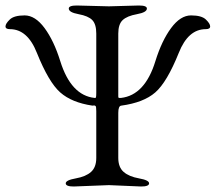

<svg xmlns="http://www.w3.org/2000/svg" viewBox="-20 -673 785 698"><path d="M410 -551V-322Q410 -317 413 -317H420Q507 -327 545 -451Q568 -525 602 -571Q636 -617 674.5 -617Q713 -617 728.5 -602Q744 -587 744 -577Q744 -567 728 -567Q664 -567 630 -481Q587 -374 544.5 -337Q502 -300 421 -289Q410 -288 410 -263V-99Q410 -65 429.5 -48Q449 -31 485.5 -24.5Q522 -18 522 -6.5Q522 5 493 5L376 0L248 5Q219 5 219 -6.5Q219 -18 255.5 -24.5Q292 -31 311 -48Q330 -65 330 -99V-269Q330 -285 327.5 -287.5Q325 -290 321.5 -289.5Q318 -289 316 -289Q241 -300 199 -337Q157 -374 114 -481Q80 -567 16 -567Q0 -567 0 -577Q0 -587 15.5 -602Q31 -617 69.5 -617Q108 -617 142 -571Q176 -525 199 -451Q238 -326 324 -317Q328 -316 329 -320Q330 -324 330 -336V-551Q330 -585 315.5 -600Q301 -615 265.5 -621.5Q230 -628 230 -642Q230 -653 259 -653L376 -650L485 -653Q514 -653 514 -642Q514 -628 478 -621.5Q442 -615 426 -600Q410 -585 410 -551Z"/></svg>

Font: EB Garamond
Style: Regular
Weight: 400
Version: Version 0.012